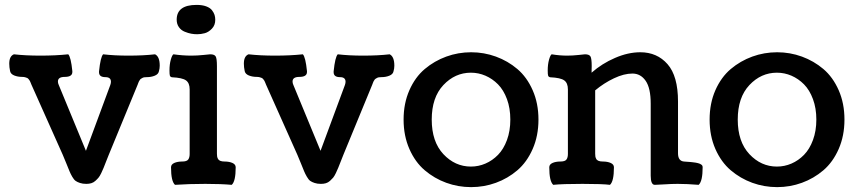

<svg xmlns="http://www.w3.org/2000/svg" viewBox="-20 -747 3469 780"><path d="M218.3 -402.8 329.1 -134.3 428.2 -401.9Q430.7 -409.2 430.7 -415Q430.7 -433.6 408.2 -433.6Q382.3 -433.6 382.3 -453.6V-457Q388.2 -515.1 398.9 -526.4Q444.3 -521 502 -521Q563 -521 609.9 -526.4Q628.9 -517.1 628.9 -480Q628.9 -468.8 625.5 -457Q623 -445.3 608.6 -439.5Q594.2 -433.6 576.2 -433.6Q570.3 -433.6 565.7 -432.9Q561 -432.1 557.6 -429.9Q554.2 -427.7 552 -426.5Q549.8 -425.3 547.4 -421.1Q544.9 -417 544.2 -415.8Q543.5 -414.6 541.5 -409.2Q539.6 -403.8 539.1 -402.8L421.9 -118.2Q418 -108.4 411.1 -91.1Q404.3 -73.7 400.9 -65.2Q397.5 -56.6 391.4 -43.9Q385.3 -31.2 380.1 -25.1Q375 -19 367.4 -12.2Q359.9 -5.4 350.8 -2.7Q341.8 0 330.6 0Q315.9 0 304.9 -3.7Q293.9 -7.3 287.1 -12.2Q280.3 -17.1 273.4 -29.1Q266.6 -41 262.5 -51Q258.3 -61 250 -81.8Q241.7 -102.5 234.9 -118.2L107.4 -403.8Q106.9 -405.3 104.5 -411.1Q102.1 -417 101.1 -418.7Q100.1 -420.4 96.9 -424.6Q93.8 -428.7 90.6 -430.2Q87.4 -431.6 82.3 -433.1Q77.1 -434.6 70.3 -434.6Q52.2 -434.6 37.8 -440.4Q23.4 -446.3 21 -458Q17.6 -474.1 17.6 -488.3Q17.6 -519 36.6 -526.4Q83.5 -521 144.5 -521Q206.1 -521 257.3 -526.4Q268.1 -515.1 273.9 -458V-454.6Q273.9 -434.6 243.2 -434.6Q215.3 -434.6 215.3 -416Q215.3 -409.2 218.3 -402.8Z M780.8 -607.9Q769 -607.9 756.8 -610.1Q744.6 -612.3 730.2 -618.2Q715.8 -624 706.8 -636.7Q697.8 -649.4 697.8 -667Q697.8 -727.1 778.8 -727.1Q801.8 -727.1 817.6 -721.2Q833.5 -715.3 841.1 -705.6Q848.6 -695.8 851.6 -686.5Q854.5 -677.2 854.5 -666.5Q854.5 -644.5 840.8 -630.4Q827.1 -616.2 811.8 -612.1Q796.4 -607.9 780.8 -607.9ZM861.3 -478.5V-122.6Q861.3 -115.2 862.1 -111.1Q862.8 -106.9 865.5 -101.6Q868.2 -96.2 875 -93.5Q881.8 -90.8 892.6 -90.8Q911.1 -90.8 924.3 -85Q937.5 -79.1 937.5 -67.4Q937.5 -10.3 921.4 3.9Q877.4 0 814 0Q748 0 690.9 3.9Q674.8 -10.7 674.8 -67.4Q674.8 -79.1 688 -85Q701.2 -90.8 719.7 -90.8Q738.8 -90.8 744.6 -98.9Q750.5 -106.9 750.5 -121.6V-383.8Q750.5 -409.7 735.6 -420.4Q720.7 -431.2 678.2 -433.1Q671.9 -434.6 670.2 -439.5Q668.5 -444.3 668.5 -460.4Q668.5 -485.4 673.8 -504.4Q679.2 -523.4 684.6 -526.4Q722.2 -521 757.3 -521Q780.8 -521 806.6 -523.7Q832.5 -526.4 834 -526.4Q851.1 -526.4 856.2 -517.8Q861.3 -509.3 861.3 -478.5Z M1171.4 -402.8 1282.2 -134.3 1381.3 -401.9Q1383.8 -409.2 1383.8 -415Q1383.8 -433.6 1361.3 -433.6Q1335.4 -433.6 1335.4 -453.6V-457Q1341.3 -515.1 1352.1 -526.4Q1397.5 -521 1455.1 -521Q1516.1 -521 1563 -526.4Q1582 -517.1 1582 -480Q1582 -468.8 1578.6 -457Q1576.2 -445.3 1561.8 -439.5Q1547.4 -433.6 1529.3 -433.6Q1523.4 -433.6 1518.8 -432.9Q1514.2 -432.1 1510.7 -429.9Q1507.3 -427.7 1505.1 -426.5Q1502.9 -425.3 1500.5 -421.1Q1498 -417 1497.3 -415.8Q1496.6 -414.6 1494.6 -409.2Q1492.7 -403.8 1492.2 -402.8L1375 -118.2Q1371.1 -108.4 1364.3 -91.1Q1357.4 -73.7 1354 -65.2Q1350.6 -56.6 1344.5 -43.9Q1338.4 -31.2 1333.3 -25.1Q1328.1 -19 1320.6 -12.2Q1313 -5.4 1304 -2.7Q1294.9 0 1283.7 0Q1269 0 1258.1 -3.7Q1247.1 -7.3 1240.2 -12.2Q1233.4 -17.1 1226.6 -29.1Q1219.7 -41 1215.6 -51Q1211.4 -61 1203.1 -81.8Q1194.8 -102.5 1188 -118.2L1060.5 -403.8Q1060.1 -405.3 1057.6 -411.1Q1055.2 -417 1054.2 -418.7Q1053.2 -420.4 1050 -424.6Q1046.9 -428.7 1043.7 -430.2Q1040.5 -431.6 1035.4 -433.1Q1030.3 -434.6 1023.4 -434.6Q1005.4 -434.6 991 -440.4Q976.6 -446.3 974.1 -458Q970.7 -474.1 970.7 -488.3Q970.7 -519 989.7 -526.4Q1036.6 -521 1097.7 -521Q1159.2 -521 1210.4 -526.4Q1221.2 -515.1 1227.1 -458V-454.6Q1227.1 -434.6 1196.3 -434.6Q1168.5 -434.6 1168.5 -416Q1168.5 -409.2 1171.4 -402.8Z M1894 -534.7Q1946.3 -534.7 1994.6 -517.1Q2043 -499.5 2081.8 -466.6Q2120.6 -433.6 2144 -380.4Q2167.5 -327.1 2167.5 -261.2Q2167.5 -195.3 2144 -141.8Q2120.6 -88.4 2081.8 -55.2Q2043 -22 1994.6 -4.4Q1946.3 13.2 1894 13.2Q1841.3 13.2 1793 -4.4Q1744.6 -22 1705.6 -55.2Q1666.5 -88.4 1643.1 -141.8Q1619.6 -195.3 1619.6 -261.2Q1619.6 -327.1 1643.1 -380.4Q1666.5 -433.6 1705.6 -466.6Q1744.6 -499.5 1793 -517.1Q1841.3 -534.7 1894 -534.7ZM1893.1 -70.3Q1923.8 -70.3 1952.1 -82.5Q1980.5 -94.7 2003.2 -117.9Q2025.9 -141.1 2039.6 -178.2Q2053.2 -215.3 2053.2 -261.2Q2053.2 -307.1 2039.6 -344.2Q2025.9 -381.3 2003.2 -404.3Q1980.5 -427.2 1952.1 -439.5Q1923.8 -451.7 1893.1 -451.7Q1828.6 -451.7 1781.2 -401.4Q1733.9 -351.1 1733.9 -261.2Q1733.9 -171.4 1781.2 -120.8Q1828.6 -70.3 1893.1 -70.3Z M2818.4 3.9Q2771 0 2732.9 0Q2708 0 2678.7 2Q2649.4 3.9 2640.1 3.9Q2623.5 3.9 2623.5 -33.2V-325.7Q2623.5 -389.2 2603 -418.7Q2582.5 -448.2 2549.3 -448.2Q2515.1 -448.2 2474.4 -429Q2433.6 -409.7 2397.9 -379.9V-122.6Q2397.9 -115.2 2398.7 -111.1Q2399.4 -106.9 2402.1 -101.6Q2404.8 -96.2 2411.6 -93.5Q2418.5 -90.8 2429.2 -90.8Q2447.8 -90.8 2460.9 -85Q2474.1 -79.1 2474.1 -67.4Q2474.1 -10.3 2458 3.9Q2428.2 0 2346.2 0Q2264.2 0 2227.5 3.9Q2211.4 -10.7 2211.4 -67.4Q2211.4 -79.1 2224.6 -85Q2237.8 -90.8 2256.3 -90.8Q2275.4 -90.8 2281.2 -98.9Q2287.1 -106.9 2287.1 -121.6V-383.8Q2287.1 -409.7 2272.2 -420.4Q2257.3 -431.2 2214.8 -433.1Q2208.5 -434.6 2206.8 -439.5Q2205.1 -444.3 2205.1 -460.4Q2205.1 -485.4 2210.4 -504.4Q2215.8 -523.4 2221.2 -526.4Q2253.4 -521 2284.2 -521Q2306.2 -521 2330.6 -523.7Q2355 -526.4 2356.4 -526.4Q2373.5 -526.4 2378.7 -517.8Q2383.8 -509.3 2383.8 -478.5Q2383.8 -475.1 2383.5 -466.1Q2383.3 -457 2383.3 -451.7Q2425.3 -488.8 2478.5 -511.7Q2531.7 -534.7 2581.1 -534.7Q2649.4 -534.7 2691.9 -486.3Q2734.4 -438 2734.4 -334.5V-124.5Q2734.4 -92.8 2758.8 -90.8Q2763.7 -90.3 2771.7 -89.8Q2779.8 -89.4 2784.4 -88.9Q2789.1 -88.4 2795.9 -87.6Q2802.7 -86.9 2806.6 -86.2Q2810.5 -85.4 2815.7 -84.2Q2820.8 -83 2823.7 -81.5Q2826.7 -80.1 2829.3 -78.1Q2832 -76.2 2833.3 -73.5Q2834.5 -70.8 2834.5 -67.4Q2834.5 -10.7 2818.4 3.9Z M3137.2 -534.7Q3189.5 -534.7 3237.8 -517.1Q3286.1 -499.5 3325 -466.6Q3363.8 -433.6 3387.2 -380.4Q3410.6 -327.1 3410.6 -261.2Q3410.6 -195.3 3387.2 -141.8Q3363.8 -88.4 3325 -55.2Q3286.1 -22 3237.8 -4.4Q3189.5 13.2 3137.2 13.2Q3084.5 13.2 3036.1 -4.4Q2987.8 -22 2948.7 -55.2Q2909.7 -88.4 2886.2 -141.8Q2862.8 -195.3 2862.8 -261.2Q2862.8 -327.1 2886.2 -380.4Q2909.7 -433.6 2948.7 -466.6Q2987.8 -499.5 3036.1 -517.1Q3084.5 -534.7 3137.2 -534.7ZM3136.2 -70.3Q3167 -70.3 3195.3 -82.5Q3223.6 -94.7 3246.3 -117.9Q3269 -141.1 3282.7 -178.2Q3296.4 -215.3 3296.4 -261.2Q3296.4 -307.1 3282.7 -344.2Q3269 -381.3 3246.3 -404.3Q3223.6 -427.2 3195.3 -439.5Q3167 -451.7 3136.2 -451.7Q3071.8 -451.7 3024.4 -401.4Q2977.1 -351.1 2977.1 -261.2Q2977.1 -171.4 3024.4 -120.8Q3071.8 -70.3 3136.2 -70.3Z"/></svg>

Font: Coustard
Style: Regular
Weight: 400
Foundry: vernon adams
Version: Version 1.000